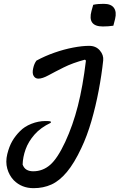

<svg xmlns="http://www.w3.org/2000/svg" viewBox="-20 -781 640 1001"><path d="M170 -465Q214 -489 264 -506.5Q314 -524 361.5 -533Q409 -542 445 -542Q480 -542 500.5 -518Q521 -494 518 -466Q510 -391 494.5 -309Q479 -227 456.5 -149.5Q434 -72 404 -9Q367 70 328.5 116Q290 162 248 181Q206 200 155 200Q93 200 52 159Q28 134 18 98.5Q8 63 18 22Q28 -18 44 -45.5Q60 -73 84 -97Q107 -121 143.5 -135.5Q180 -150 217 -150Q228 -150 234.5 -149.5Q241 -149 245 -147V-141Q192 -116 160 -79.5Q128 -43 113.5 -2.5Q99 38 98 77Q105 96 119 104Q133 112 153 112Q203 112 241.5 78.5Q280 45 320 -41Q360 -127 386 -229Q412 -331 428 -465L423 -470Q359 -453 312 -429.5Q265 -406 233 -388.5Q201 -371 180 -371Q164 -371 155.5 -385Q147 -399 153 -425Q158 -449 170 -465ZM466 -756Q479 -759 493.5 -760Q508 -761 521 -761Q559 -761 574 -740Q589 -719 580 -682L571 -647Q559 -645 544.5 -644Q530 -643 516 -643Q435 -643 457 -724Z"/></svg>

Font: Recursive Mn Csl St
Style: Italic
Weight: 400
Italic angle: -15°
Monospace: yes
Version: Version 1.079;hotconv 1.0.112;makeotfexe 2.5.65598; ttfautoh